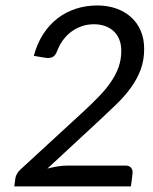

<svg xmlns="http://www.w3.org/2000/svg" viewBox="-20 -668 547 688"><path d="M31.2 0ZM328.6 -648.4Q365.2 -648.4 396 -637.7Q426.8 -627 449.2 -606.9Q471.7 -586.9 484.1 -558.1Q496.6 -529.3 496.6 -492.7Q496.6 -452.1 483.9 -418.2Q471.2 -384.3 449.2 -354Q427.2 -323.7 398.2 -295.4Q369.1 -267.1 336.9 -237.3L149.9 -64Q168.5 -68.8 187 -71.8Q205.6 -74.7 222.7 -74.7H430.2Q442.9 -74.7 449.5 -67.1Q456.1 -59.6 455.1 -47.4L449.2 0H31.2L34.7 -26.9Q35.6 -35.2 40.3 -44.2Q44.9 -53.2 53.2 -60.5L278.3 -267.6Q310.1 -296.9 335.2 -323Q360.4 -349.1 377.9 -375Q395.5 -400.9 405 -427.7Q414.6 -454.6 414.6 -485.8Q414.6 -509.3 407.2 -527.1Q399.9 -544.9 386.7 -556.9Q373.5 -568.8 355.5 -575Q337.4 -581.1 316.4 -581.1Q293 -581.1 272.2 -573.7Q251.5 -566.4 234.6 -553.7Q217.8 -541 205.1 -523.4Q192.4 -505.9 184.6 -484.9Q178.7 -468.8 168.5 -463.6Q158.2 -458.5 142.6 -460.9L101.1 -467.8Q112.8 -511.7 134.8 -545.7Q156.7 -579.6 186.3 -602.3Q215.8 -625 252 -636.7Q288.1 -648.4 328.6 -648.4Z"/></svg>

Font: Carlito
Style: Italic
Weight: 400
Italic angle: -7°
Designer: Lukasz Dziedzic
Foundry: tyPoland Lukasz Dziedzic
Version: Version 1.104